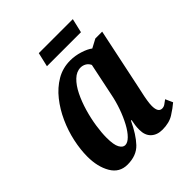

<svg xmlns="http://www.w3.org/2000/svg" viewBox="-191 -802 934 934"><g transform="rotate(-45 276.0 -334.5)"><path d="M149 10Q94 10 66 -38Q38 -86 38 -156Q38 -204 49.5 -257.5Q61 -311 84 -362Q107 -413 140 -454.5Q173 -496 215.5 -521Q258 -546 310 -546Q343 -546 376 -535.5Q409 -525 427 -511L472 -535H519L453 -221Q451 -210 446 -188.5Q441 -167 437.5 -145Q434 -123 434 -109Q434 -64 461 -64Q472 -64 481 -70Q490 -76 503 -86L520 -48Q498 -29 467 -9.5Q436 10 389 10Q353 10 331 -10.5Q309 -31 309 -70Q309 -87 311 -100.5Q313 -114 316 -130H312Q281 -64 246 -27Q211 10 149 10ZM208 -65Q225 -65 244 -84Q263 -103 280.5 -135.5Q298 -168 312 -207.5Q326 -247 334 -288L369 -456Q362 -471 349 -478.5Q336 -486 321 -486Q293 -486 269 -463Q245 -440 226.5 -402.5Q208 -365 195 -320.5Q182 -276 175.5 -232.5Q169 -189 169 -155Q169 -106 180.5 -85.5Q192 -65 208 -65ZM210 -606 227 -679H461L444 -606Z"/></g></svg>

Font: Noto Serif ExtraCondensed
Style: Bold Italic
Weight: 700
Width: 2
Italic angle: -12°
Designer: Monotype Design Team
Foundry: Monotype Imaging Inc.
Version: Version 2.013; ttfautohint (v1.8.4.7-5d5b)